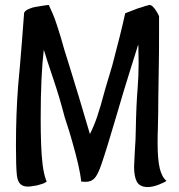

<svg xmlns="http://www.w3.org/2000/svg" viewBox="-20 -678 727 781"><path d="M525.4 0 528.3 -61.5Q532.2 -114.3 532.2 -144.5Q534.2 -253.9 540 -321.3Q543.9 -368.2 543.9 -424.8Q543.9 -459 543 -475.6V-486.3Q543 -493.2 542 -496.1Q522.5 -432.6 515.6 -412.1Q481.4 -303.7 452.1 -202.1Q414.1 -72.3 392.6 -9.8Q377.9 33.2 364.3 47.4Q350.6 61.5 330.1 61.5Q317.4 61.5 310.5 60.5Q304.7 4.9 273.4 -103.5Q266.6 -129.9 243.2 -201.2Q221.7 -284.2 196.3 -358.4Q171.9 -430.7 158.2 -475.6Q145.5 -370.1 145.5 -197.3Q145.5 -77.1 152.3 -18.6Q154.3 1 156.2 10.7Q162.1 43.9 169.9 60.5Q160.2 68.4 143.6 72.3Q131.8 76.2 125 77.1Q101.6 81.1 94.7 81.1Q73.2 81.1 62.5 70.3Q51.8 59.6 48.8 36.1Q44.9 2.9 44.9 -84Q44.9 -215.8 53.7 -328.1L61.5 -415L69.3 -509.8L78.1 -626Q83 -636.7 102.5 -643.6Q111.3 -647.5 122.1 -649.4L151.4 -654.3L171.9 -657.2Q179.7 -658.2 178.7 -657.2Q195.3 -622.1 203.1 -600.6Q210.9 -579.1 226.6 -528.3Q238.3 -484.4 263.7 -405.3Q300.8 -286.1 345.7 -132.8Q361.3 -163.1 374.5 -201.2Q387.7 -239.3 408.2 -316.4L436.5 -411.1Q471.7 -543 489.3 -624L540 -643.6Q566.4 -651.4 570.3 -653.3L588.9 -658.2Q594.7 -657.2 600.6 -652.3Q615.2 -637.7 627 -612.3V-543.9Q627 -457 626 -413.1L624 -282.2Q624 -224.6 622.1 -152.3Q621.1 -132.8 621.1 -97.7Q621.1 -28.3 629.9 7.3Q638.7 43 657.2 57.6Q650.4 63.5 625.5 73.2Q600.6 83 579.1 83Q547.9 82 536.6 61Q525.4 40 525.4 0Z"/></svg>

Font: BKP Parklife Text
Style: Regular
Weight: 400
Designer: Font Diner, Inc.; LA MECHKY PLUS GmbH
Foundry: Font Diner, Inc.; LA MECHKY PLUS GmbH
Version: Version 1.007